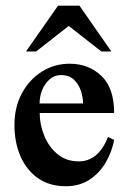

<svg xmlns="http://www.w3.org/2000/svg" viewBox="-20 -641 447 675"><path d="M359.9 -159.7 381.3 -148.9Q373.5 -107.9 352.1 -70.6Q330.6 -33.2 295.4 -9.8Q260.3 13.7 211.4 13.7Q153.3 13.7 113 -14.9Q72.8 -43.5 51.8 -92Q30.8 -140.6 30.8 -201.2Q30.8 -264.6 57.1 -313.2Q83.5 -361.8 127.4 -389.4Q171.4 -417 224.6 -417Q291.5 -417 336.4 -374.3Q381.3 -331.5 381.3 -243.7H119.6Q119.6 -203.6 135.3 -164.6Q150.9 -125.5 181.6 -99.6Q212.4 -73.7 257.3 -73.7Q325.7 -73.7 359.9 -159.7ZM119.1 -277.3H272Q272 -298.3 264.4 -321.5Q256.8 -344.7 240 -360.8Q223.1 -377 194.3 -377Q163.6 -377 141.8 -348.4Q120.1 -319.8 119.1 -277.3ZM371.6 -460H336.4L221.7 -549.8L106.9 -460H71.3L184.1 -621.1H259.3Z"/></svg>

Font: Scheherazade New SemiBold
Style: Regular
Weight: 600
Designer: SIL International
Foundry: SIL International
Version: Version 4.000